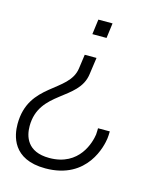

<svg xmlns="http://www.w3.org/2000/svg" viewBox="-106 -588 707 850"><g transform="rotate(15 247.0 -162.5)"><path d="M295 -442 304 -511H239L230 -442ZM221 -345 212 -280C196 -165 13 -160 13 28C13 79 30 186 182 186C377 186 410 18 414 -13C415 -19 416 -35 416 -46H362C362 -46 362 -27 361 -17C356 18 326 137 187 137C85 137 67 69 67 23C67 -138 247 -142 264 -267L275 -345Z"/></g></svg>

Font: Chivo Light
Style: Italic
Weight: 300
Italic angle: -8°
Designer: Hector Gatti
Foundry: Omnibus-Type
Version: Version 1.003;PS 001.003;hotconv 1.0.70;makeotf.lib2.5.58329